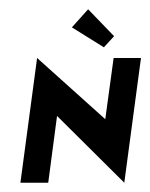

<svg xmlns="http://www.w3.org/2000/svg" viewBox="-20 -394 324 414"><path d="M24 0H84L103 -144L248 0L284 -269H225L207 -137L60 -269ZM226 -316 170 -374 135 -335 204 -292Z"/></svg>

Font: Hussar Tani
Style: DwaKurs
Weight: 700
Foundry: Cannot Into Space Fonts
Version: Version 0.92